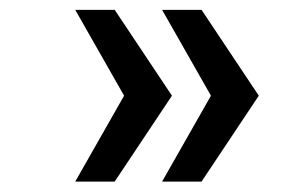

<svg xmlns="http://www.w3.org/2000/svg" viewBox="-20 -416 585 380"><path d="M378.9 -56.6H300.8L397.5 -226.6L300.8 -396.5H378.9L492.2 -226.6ZM207 -56.6H128.9L225.6 -226.6L128.9 -396.5H207L320.3 -226.6Z"/></svg>

Font: Namkio Khamti Book
Style: Regular
Weight: 500
Designer: Debbi Hosken
Foundry: SIL International
Version: Version 3.917